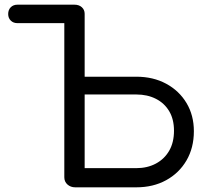

<svg xmlns="http://www.w3.org/2000/svg" viewBox="-20 -801 894 821"><path d="M302 0Q282 0 268.5 -12Q255 -24 255 -43V-702H55Q37 -702 26 -713Q15 -724 15 -741Q15 -759 26 -770Q37 -781 55 -781H298Q318 -781 330 -770Q342 -759 342 -742V-473H563Q635 -473 690.5 -443Q746 -413 777.5 -360.5Q809 -308 809 -240Q809 -169 777.5 -115Q746 -61 690.5 -30.5Q635 0 563 0ZM342 -82H563Q610 -82 646.5 -101.5Q683 -121 703.5 -156.5Q724 -192 724 -242Q724 -291 703.5 -325.5Q683 -360 646.5 -378.5Q610 -397 563 -397H342Z"/></svg>

Font: Comfortaa Medium
Style: Regular
Weight: 500
Designer: Johan Aakerlund
Foundry: Johan Aakerlund
Version: Version 3.104; ttfautohint (v1.8.1.43-b0c9)